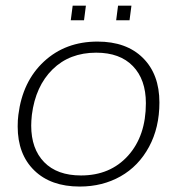

<svg xmlns="http://www.w3.org/2000/svg" viewBox="-20 -664 641 694"><path d="M556.2 -293.5Q556.2 -202.6 518.6 -133.1Q481 -63.5 415.8 -26.6Q350.6 10.3 268.1 10.3Q163.6 10.3 103.8 -48.1Q43.9 -106.4 43.9 -207Q43.9 -230.5 46.4 -249Q61.5 -370.1 139.2 -441.9Q216.8 -513.7 332.5 -513.7Q437 -513.7 496.6 -454.6Q556.2 -395.5 556.2 -293.5ZM272.9 -29.8Q378.4 -29.8 442.9 -101.3Q507.3 -172.9 507.3 -291Q507.3 -376.5 460.4 -425Q413.6 -473.6 327.6 -473.6Q231.4 -473.6 169.9 -413.1Q108.4 -352.5 95.2 -249Q92.8 -226.1 92.8 -210Q92.8 -126 139.6 -77.9Q186.5 -29.8 272.9 -29.8ZM399.9 -590.8 406.7 -643.6H455.1L448.2 -590.8ZM235.8 -590.8 242.7 -643.6H290.5L283.7 -590.8Z"/></svg>

Font: Muli
Style: ExtraLightItalic
Weight: 200
Italic angle: -7°
Designer: Vernon Adams
Foundry: newtypography
Version: Version 2.0; ttfautohint (v1.00rc1.2-2d82) -l 8 -r 50 -G 200